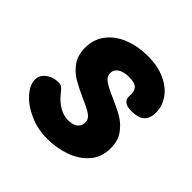

<svg xmlns="http://www.w3.org/2000/svg" viewBox="-144 -654 791 791"><g transform="rotate(45 252.0 -258.5)"><path d="M26 -127Q26 -140 28 -145Q36 -165 56.5 -177Q77 -189 103 -189Q115 -189 122 -184Q129 -179 134.5 -171.5Q140 -164 143 -161Q189 -106 242 -106Q267 -106 282.5 -117.5Q298 -129 298 -150Q298 -170 279 -183Q260 -196 220 -213Q176 -233 148 -249.5Q120 -266 99.5 -295Q79 -324 79 -367Q79 -417 107 -453Q135 -489 182.5 -507.5Q230 -526 287 -526Q344 -526 387 -506.5Q430 -487 452.5 -454.5Q475 -422 475 -384Q475 -350 456.5 -333.5Q438 -317 398 -317Q345 -317 349 -359Q351 -383 339.5 -396.5Q328 -410 293 -410Q261 -410 243.5 -398Q226 -386 226 -367Q226 -346 245.5 -332.5Q265 -319 307 -301Q351 -282 378.5 -265.5Q406 -249 426.5 -220.5Q447 -192 447 -149Q447 -96 416 -60.5Q385 -25 336 -8Q287 9 234 9Q178 9 130 -12.5Q82 -34 54 -66Q26 -98 26 -127Z"/></g></svg>

Font: Mali
Style: Bold Italic
Weight: 700
Italic angle: -10°
Version: Version 1.000; ttfautohint (v1.6)